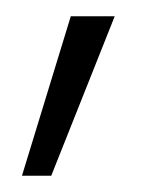

<svg xmlns="http://www.w3.org/2000/svg" viewBox="-20 -93 180 236"><path d="M7 123 67 -73H121L43 123Z"/></svg>

Font: DM Sans 36pt ExtraLight
Style: Regular
Weight: 250
Designer: Colophon Foundry, Jonny Pinhorn
Foundry: Colophon Foundry
Version: Version 4.004;gftools[0.9.30]